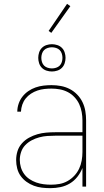

<svg xmlns="http://www.w3.org/2000/svg" viewBox="-20 -971 540 999"><path d="M242 8Q220 8 198.5 5.5Q177 3 156.5 -4.5Q136 -12 118 -25Q100 -38 87.5 -55.5Q75 -73 69.5 -94.5Q64 -116 64 -138Q64 -162 71 -184.5Q78 -207 94 -225Q110 -243 131 -254.5Q152 -266 174.5 -272.5Q197 -279 220.5 -281Q244 -283 268 -283H409V-345Q409 -366 405 -388Q401 -410 392 -429.5Q383 -449 367.5 -465.5Q352 -482 332.5 -492Q313 -502 291.5 -506Q270 -510 248 -510Q230 -510 211.5 -508Q193 -506 175 -500Q157 -494 141 -483.5Q125 -473 113.5 -458.5Q102 -444 96 -426.5Q90 -409 89 -390H70Q70 -411 77 -431.5Q84 -452 97 -468.5Q110 -485 127.5 -497Q145 -509 165 -516Q185 -523 206 -525.5Q227 -528 248 -528Q273 -528 297 -523.5Q321 -519 342.5 -508Q364 -497 381.5 -479Q399 -461 409.5 -439Q420 -417 424 -393Q428 -369 428 -345V0H409V-97Q399 -72 382.5 -51Q366 -30 343.5 -16.5Q321 -3 295 2.5Q269 8 242 8ZM245 -10Q268 -10 290 -14Q312 -18 331.5 -29Q351 -40 366.5 -56.5Q382 -73 391.5 -93Q401 -113 405 -135.5Q409 -158 409 -180V-265H268Q247 -265 226 -263.5Q205 -262 184.5 -256.5Q164 -251 145 -241Q126 -231 111.5 -216Q97 -201 90 -180.5Q83 -160 83 -139Q83 -120 88.5 -101Q94 -82 105.5 -66Q117 -50 133.5 -39Q150 -28 168.5 -21.5Q187 -15 206.5 -12.5Q226 -10 245 -10ZM250 -599Q236 -599 222 -603.5Q208 -608 198 -618Q188 -628 183.5 -642Q179 -656 179 -670Q179 -684 183.5 -698Q188 -712 198 -722Q208 -732 222 -736.5Q236 -741 250 -741Q264 -741 278 -736.5Q292 -732 302 -722Q312 -712 316.5 -698Q321 -684 321 -670Q321 -656 316.5 -642Q312 -628 302 -618Q292 -608 278 -603.5Q264 -599 250 -599ZM250 -615Q261 -615 272 -618.5Q283 -622 290.5 -629.5Q298 -637 301.5 -648Q305 -659 305 -670Q305 -681 301.5 -692Q298 -703 290.5 -710.5Q283 -718 272 -721.5Q261 -725 250 -725Q239 -725 228 -721.5Q217 -718 209.5 -710.5Q202 -703 198.5 -692Q195 -681 195 -670Q195 -659 198.5 -648Q202 -637 209.5 -629.5Q217 -622 228 -618.5Q239 -615 250 -615ZM247 -800 233 -810 329 -951 346 -939Z"/></svg>

Font: Iosevka Term Curly Thin
Style: Regular
Weight: 100
Designer: Belleve Invis
Foundry: Belleve Invis
Version: Version 32.3.0